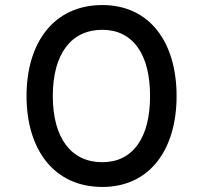

<svg xmlns="http://www.w3.org/2000/svg" viewBox="-20 -730 804 760"><path d="M385 10C574 10 679 -139 679 -350C679 -561 574 -710 385 -710C193 -710 85 -561 85 -350C85 -139 193 10 385 10ZM385 -88C262 -88 189 -183 189 -350C189 -517 262 -612 385 -612C505 -612 574 -517 574 -350C574 -183 505 -88 385 -88Z"/></svg>

Font: Lexend Peta
Style: Regular
Weight: 400
Designer: Bonnie Shaver-Troup, Thomas Jockin
Foundry: Lexend
Version: Version 1.007